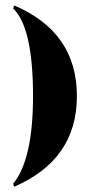

<svg xmlns="http://www.w3.org/2000/svg" viewBox="-20 -664 337 718"><path d="M267.6 -304.7Q267.6 -66.9 32.7 34.4L29.3 22.7Q103.5 -67.1 103.5 -304.7Q103.5 -561.3 29.3 -632.1L32.7 -643.8Q267.6 -543.9 267.6 -304.7Z"/></svg>

Font: itsadzoke
Style: Regular
Weight: 700
Width: 7
Version: Version 0.45